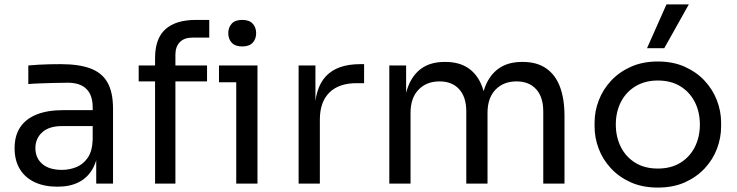

<svg xmlns="http://www.w3.org/2000/svg" viewBox="-20 -830 3332 868"><path d="M491 0H415V-160H399V-345Q399 -400 370.5 -428Q342 -456 287 -456Q256 -456 223 -455Q190 -454 160 -453Q130 -452 108 -450V-534Q130 -536 154.5 -537.5Q179 -539 205 -539.5Q231 -540 255 -540Q337 -540 389 -520.5Q441 -501 466 -457Q491 -413 491 -338ZM240 14Q180 14 136.5 -6.5Q93 -27 69.5 -66Q46 -105 46 -160Q46 -217 71.5 -255Q97 -293 146 -312.5Q195 -332 264 -332H409V-260H260Q202 -260 171 -232Q140 -204 140 -160Q140 -116 171 -89Q202 -62 260 -62Q294 -62 325 -74.5Q356 -87 376.5 -116.5Q397 -146 399 -198L425 -160Q420 -103 397.5 -64.5Q375 -26 335.5 -6Q296 14 240 14Z M773 0H681V-567Q681 -656 728 -698Q775 -740 866 -740H926V-660H850Q813 -660 793 -639.5Q773 -619 773 -583ZM916 -462H607V-534H916ZM1144 0H1048V-534H1144ZM1144 -458H970V-534H1144ZM1075 -620Q1043 -620 1027.5 -637Q1012 -654 1012 -680Q1012 -706 1027.5 -723Q1043 -740 1075 -740Q1107 -740 1122.5 -723Q1138 -706 1138 -680Q1138 -654 1122.5 -637Q1107 -620 1075 -620Z M1426 0H1330V-534H1406V-314H1402Q1402 -431 1453.5 -485.5Q1505 -540 1608 -540H1626V-454H1592Q1512 -454 1469 -411.5Q1426 -369 1426 -289Z M1836 0H1740V-534H1816V-305H1804Q1804 -383 1824.5 -437.5Q1845 -492 1886 -521Q1927 -550 1990 -550H1994Q2057 -550 2098.5 -521Q2140 -492 2160 -437.5Q2180 -383 2180 -305H2152Q2152 -383 2173 -437.5Q2194 -492 2235.5 -521Q2277 -550 2340 -550H2344Q2407 -550 2449 -521Q2491 -492 2511.5 -437.5Q2532 -383 2532 -305V0H2436V-326Q2436 -391 2404 -426.5Q2372 -462 2315 -462Q2256 -462 2220 -424.5Q2184 -387 2184 -320V0H2088V-326Q2088 -391 2056 -426.5Q2024 -462 1967 -462Q1908 -462 1872 -424.5Q1836 -387 1836 -320Z M2954 18Q2884 18 2831 -6Q2778 -30 2741.5 -69.5Q2705 -109 2686.5 -158Q2668 -207 2668 -258V-276Q2668 -327 2687 -376.5Q2706 -426 2743 -465.5Q2780 -505 2833 -528.5Q2886 -552 2954 -552Q3022 -552 3075 -528.5Q3128 -505 3165 -465.5Q3202 -426 3221 -376.5Q3240 -327 3240 -276V-258Q3240 -207 3221.5 -158Q3203 -109 3166.5 -69.5Q3130 -30 3077 -6Q3024 18 2954 18ZM2954 -68Q3014 -68 3056.5 -94.5Q3099 -121 3121.5 -166Q3144 -211 3144 -267Q3144 -324 3121 -369Q3098 -414 3055.5 -440Q3013 -466 2954 -466Q2896 -466 2853 -440Q2810 -414 2787 -369Q2764 -324 2764 -267Q2764 -211 2786.5 -166Q2809 -121 2851.5 -94.5Q2894 -68 2954 -68ZM2983 -612H2905L2993 -810H3094Z"/></svg>

Font: Sora Variable
Style: Regular
Weight: 400
Designer: Jonathan Barnbrook, Julián Moncada
Foundry: Barnbrook Fonts
Version: Version 2.000